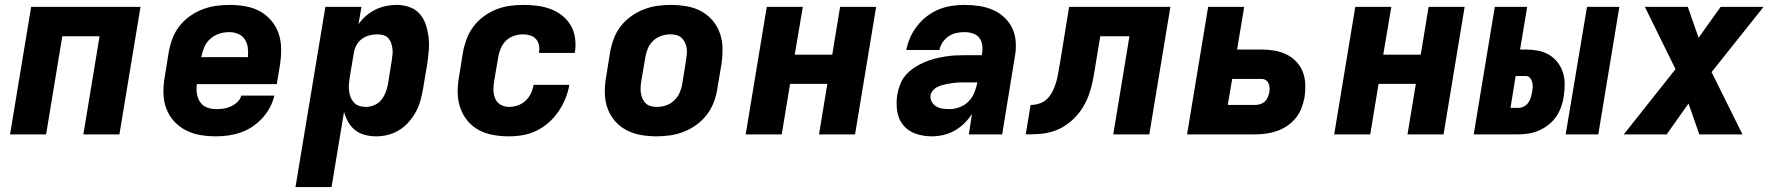

<svg xmlns="http://www.w3.org/2000/svg" viewBox="-20 -548 7240 783"><path d="M21 0 107 -520H553L467 0H320L386 -400H234L168 0Z M861 8Q828 8 796 2.5Q764 -3 736.5 -17.5Q709 -32 688.5 -55Q668 -78 657.5 -107.5Q647 -137 646.5 -169.5Q646 -202 652 -235L668 -335Q673 -363 683 -390Q693 -417 711 -440.5Q729 -464 753.5 -481.5Q778 -499 805 -509.5Q832 -520 860 -524Q888 -528 916 -528Q948 -528 980 -522.5Q1012 -517 1039 -502.5Q1066 -488 1086 -464.5Q1106 -441 1116 -412Q1126 -383 1126.5 -350.5Q1127 -318 1122 -285L1109 -205H783Q780 -185 783 -166Q786 -147 796 -132Q806 -117 823.5 -110Q841 -103 861 -103Q876 -103 891 -105Q906 -107 920.5 -113.5Q935 -120 947.5 -131.5Q960 -143 964 -158H1099Q1093 -133 1080.5 -109.5Q1068 -86 1049.5 -66Q1031 -46 1008.5 -31Q986 -16 961 -7.5Q936 1 911 4.5Q886 8 861 8ZM991 -315Q993 -335 990.5 -354Q988 -373 978 -388Q968 -403 951 -410Q934 -417 914 -417Q894 -417 874 -410.5Q854 -404 838 -390Q822 -376 813.5 -356.5Q805 -337 801 -317V-315Z M1185 215 1307 -520H1454L1442 -449Q1455 -468 1473 -483.5Q1491 -499 1511.5 -509Q1532 -519 1554 -523.5Q1576 -528 1598 -528Q1625 -528 1650.5 -519Q1676 -510 1692.5 -490.5Q1709 -471 1717 -446Q1725 -421 1728 -394.5Q1731 -368 1728.5 -340Q1726 -312 1722 -285L1705 -185Q1701 -161 1694.5 -137.5Q1688 -114 1676 -92Q1664 -70 1647 -50.5Q1630 -31 1608 -17.5Q1586 -4 1562 2Q1538 8 1514 8Q1490 8 1467.5 2Q1445 -4 1428 -17.5Q1411 -31 1400 -50.5Q1389 -70 1383 -92L1332 215ZM1472 -112Q1489 -112 1506 -119Q1523 -126 1534.5 -140Q1546 -154 1552.5 -171Q1559 -188 1562 -204L1578 -304Q1580 -317 1581 -329Q1582 -341 1580 -353Q1578 -365 1574 -375.5Q1570 -386 1562 -394Q1554 -402 1542 -405Q1530 -408 1518 -408Q1502 -408 1485.5 -403.5Q1469 -399 1455.5 -389Q1442 -379 1433.5 -363.5Q1425 -348 1423 -332L1406 -232Q1404 -218 1403 -204Q1402 -190 1403.5 -177Q1405 -164 1410 -151.5Q1415 -139 1424 -129.5Q1433 -120 1445.5 -116Q1458 -112 1472 -112Z M2056 8Q2023 8 1991.5 2.5Q1960 -3 1933 -17.5Q1906 -32 1886.5 -55.5Q1867 -79 1857 -108.5Q1847 -138 1846.5 -170Q1846 -202 1852 -235L1868 -335Q1873 -362 1883 -389Q1893 -416 1910.5 -439.5Q1928 -463 1952.5 -481Q1977 -499 2003.5 -509.5Q2030 -520 2058 -524Q2086 -528 2113 -528Q2142 -528 2170.5 -524.5Q2199 -521 2224.5 -511.5Q2250 -502 2271.5 -485.5Q2293 -469 2307 -445.5Q2321 -422 2325 -394Q2329 -366 2325 -337Q2324 -336 2324 -334.5Q2324 -333 2324 -332H2178Q2178 -332 2178 -332.5Q2178 -333 2178 -334Q2181 -349 2178 -363.5Q2175 -378 2166 -388.5Q2157 -399 2142.5 -403.5Q2128 -408 2113 -408Q2095 -408 2076.5 -402Q2058 -396 2044 -382.5Q2030 -369 2022.5 -351.5Q2015 -334 2012 -316L1995 -216Q1992 -197 1992.5 -179Q1993 -161 2000 -145Q2007 -129 2022.5 -120.5Q2038 -112 2056 -112Q2073 -112 2091 -118Q2109 -124 2123 -137Q2137 -150 2145 -167Q2153 -184 2156 -202H2302Q2297 -174 2286 -146.5Q2275 -119 2258 -94Q2241 -69 2218 -48.5Q2195 -28 2168 -15Q2141 -2 2112.5 3Q2084 8 2056 8Z M2658 8Q2625 8 2593.5 2.5Q2562 -3 2534.5 -17.5Q2507 -32 2487 -55.5Q2467 -79 2457 -108Q2447 -137 2446.5 -169.5Q2446 -202 2452 -235L2468 -335Q2473 -363 2483 -390Q2493 -417 2511 -440.5Q2529 -464 2553.5 -481.5Q2578 -499 2605 -509.5Q2632 -520 2660 -524Q2688 -528 2716 -528Q2748 -528 2780 -522.5Q2812 -517 2839 -502.5Q2866 -488 2886 -464.5Q2906 -441 2916 -412Q2926 -383 2926.5 -350.5Q2927 -318 2922 -285L2905 -185Q2901 -157 2890.5 -130Q2880 -103 2862 -79.5Q2844 -56 2819.5 -38.5Q2795 -21 2768 -10.5Q2741 0 2713 4Q2685 8 2658 8ZM2660 -112Q2678 -112 2696 -118Q2714 -124 2728.5 -137.5Q2743 -151 2751 -168.5Q2759 -186 2762 -204L2778 -304Q2780 -317 2781 -329.5Q2782 -342 2780 -353.5Q2778 -365 2772.5 -376Q2767 -387 2758.5 -394.5Q2750 -402 2738 -405Q2726 -408 2714 -408Q2696 -408 2677.5 -402Q2659 -396 2644.5 -382.5Q2630 -369 2622.5 -351.5Q2615 -334 2612 -316L2595 -216Q2593 -203 2592.5 -190.5Q2592 -178 2594 -166.5Q2596 -155 2601 -144Q2606 -133 2614.5 -125.5Q2623 -118 2635 -115Q2647 -112 2660 -112Z M3021 0 3107 -520H3254L3221 -325H3374L3406 -520H3553L3467 0H3320L3354 -206H3202L3168 0Z M3780 8Q3746 8 3715 -2.5Q3684 -13 3664 -37Q3644 -61 3639 -94Q3634 -127 3639 -161Q3643 -183 3651 -204Q3659 -225 3674 -242Q3689 -259 3708.5 -272Q3728 -285 3749 -294Q3770 -303 3791.5 -308.5Q3813 -314 3834.5 -317.5Q3856 -321 3877 -322Q3898 -323 3919 -323H3984L3985 -331Q3988 -348 3985.5 -365Q3983 -382 3973 -394.5Q3963 -407 3946.5 -412Q3930 -417 3913 -417Q3897 -417 3880 -413.5Q3863 -410 3848.5 -400Q3834 -390 3824 -375Q3814 -360 3811 -344H3676Q3681 -370 3692 -395Q3703 -420 3720.5 -442.5Q3738 -465 3760.5 -482Q3783 -499 3808.5 -509.5Q3834 -520 3860.5 -524Q3887 -528 3913 -528Q3944 -528 3973.5 -523.5Q4003 -519 4029.5 -507.5Q4056 -496 4077 -476Q4098 -456 4109.5 -430Q4121 -404 4122.5 -373.5Q4124 -343 4118 -313L4067 0H3931L3944 -84Q3931 -63 3912.5 -45Q3894 -27 3872.5 -15Q3851 -3 3827 2.5Q3803 8 3780 8ZM3853 -103Q3873 -103 3894 -111Q3915 -119 3930.5 -135Q3946 -151 3954 -171.5Q3962 -192 3966 -212H3919Q3910 -212 3900 -212Q3890 -212 3880 -211Q3870 -210 3860 -208.5Q3850 -207 3839.5 -205Q3829 -203 3819.5 -200Q3810 -197 3800.5 -192Q3791 -187 3784 -178.5Q3777 -170 3775 -160Q3773 -146 3779.5 -133.5Q3786 -121 3798 -114Q3810 -107 3824 -105Q3838 -103 3853 -103Z M4163 0 4183 -120Q4200 -120 4218 -125.5Q4236 -131 4249.5 -144Q4263 -157 4271.5 -173.5Q4280 -190 4285.5 -207.5Q4291 -225 4294 -242Q4297 -259 4300 -277V-278Q4300 -278 4300 -278.5Q4300 -279 4301 -280L4340 -520H4753L4667 0H4520L4586 -400H4467L4444 -261Q4440 -236 4434.5 -210Q4429 -184 4419.5 -158.5Q4410 -133 4395.5 -109.5Q4381 -86 4361 -66Q4341 -46 4317 -31.5Q4293 -17 4267 -10Q4241 -3 4215 -1.5Q4189 0 4163 0Z M4821 0 4907 -520H5054L5025 -346H5125Q5152 -346 5178 -341.5Q5204 -337 5226.5 -326Q5249 -315 5266.5 -296.5Q5284 -278 5293 -254.5Q5302 -231 5303 -204.5Q5304 -178 5300 -151Q5296 -129 5287.5 -107Q5279 -85 5264 -66.5Q5249 -48 5229 -34.5Q5209 -21 5187 -13.5Q5165 -6 5142.5 -3Q5120 0 5098 0ZM5098 -120Q5108 -120 5118.5 -123Q5129 -126 5137 -133Q5145 -140 5149.5 -150Q5154 -160 5156 -170Q5158 -179 5157.5 -189Q5157 -199 5153.5 -207.5Q5150 -216 5142.5 -221Q5135 -226 5125 -226H5005L4987 -120Z M5421 0 5507 -520H5654L5621 -325H5774L5806 -520H5953L5867 0H5720L5754 -206H5602L5568 0Z M6365 0 6452 -520H6584L6498 0ZM5990 0 6076 -520H6208L6179 -346H6202Q6228 -346 6252 -341.5Q6276 -337 6296.5 -325Q6317 -313 6331.5 -294.5Q6346 -276 6353.5 -253Q6361 -230 6361 -205Q6361 -180 6357 -154Q6354 -133 6346.5 -112Q6339 -91 6326.5 -72.5Q6314 -54 6295.5 -39.5Q6277 -25 6256.5 -16Q6236 -7 6214.5 -3.5Q6193 0 6172 0ZM6140 -108H6172Q6183 -108 6194 -113.5Q6205 -119 6212 -128.5Q6219 -138 6222.5 -149Q6226 -160 6228 -172Q6230 -182 6230.5 -192.5Q6231 -203 6228.5 -213Q6226 -223 6219.5 -230.5Q6213 -238 6202 -238H6161Z M6602 0 6813 -266 6688 -520H6863L6907 -394L6997 -520H7172L6960 -254L7086 0H6910L6866 -126L6777 0Z"/></svg>

Font: Iosevka SS04 Hv Ex Obl
Style: Regular
Weight: 900
Width: 7
Italic angle: -9°
Monospace: yes
Designer: Belleve Invis
Foundry: Belleve Invis
Version: Version 19.0.0; ttfautohint (v1.8.4)